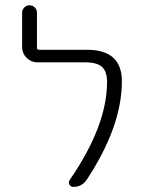

<svg xmlns="http://www.w3.org/2000/svg" viewBox="-20 -735 540 733"><path d="M312.5 -544.9Q445.3 -544.9 445.3 -424.8Q445.3 -252 310.5 -47.9Q292 -21.5 259.8 -21.5Q250 -21.5 245.1 -30.3Q240.2 -39.1 246.1 -47.9Q388.7 -254.9 388.7 -421.9Q388.7 -461.9 369.6 -479.5Q350.6 -497.1 303.7 -497.1H122.1Q98.6 -497.1 81.5 -514.2Q64.5 -531.2 64.5 -554.7V-686.5Q64.5 -698.2 72.8 -706.5Q81.1 -714.8 92.8 -714.8Q104.5 -714.8 112.8 -706.5Q121.1 -698.2 121.1 -686.5V-552.7Q121.1 -544.9 128.9 -544.9Z"/></svg>

Font: Rounded Mgen+ 1m light
Style: Regular
Weight: 200
Designer: [Source Han Sans]
Ryoko NISHIZUKA  (kana & ideographs); Paul D. Hunt (Latin, Greek & Cyrillic); Wenlong ZHANG  (bopomofo
Version: Version 1.059.20150602